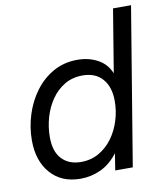

<svg xmlns="http://www.w3.org/2000/svg" viewBox="-83 -796 746 873"><g transform="rotate(-10 290.5 -359.5)"><path d="M219.2 9.8Q130.9 9.8 80.6 -47.9Q30.3 -105.5 30.3 -199.7Q30.3 -260.3 48.6 -318.1Q66.9 -376 101.6 -422.9Q136.2 -469.7 185.8 -497.6Q235.4 -525.4 297.4 -525.4Q349.6 -525.4 390.9 -502.9Q432.1 -480.5 449.7 -437H450.2L498 -727.5H581.1L460.9 0H379.9L392.1 -76.7H391.6Q356.4 -30.8 312 -10.5Q267.6 9.8 219.2 9.8ZM233.9 -64.9Q280.3 -64.9 316.9 -85.9Q353.5 -106.9 379.4 -142.3Q405.3 -177.7 418.9 -221.7Q432.6 -265.6 432.6 -311.5Q432.6 -376.5 400.1 -413.8Q367.7 -451.2 308.1 -451.2Q261.2 -451.2 225.1 -429.7Q189 -408.2 164.1 -372.3Q139.2 -336.4 126.2 -291.7Q113.3 -247.1 113.3 -200.2Q113.3 -133.3 146 -99.1Q178.7 -64.9 233.9 -64.9Z"/></g></svg>

Font: Inter Display
Style: Italic
Weight: 400
Italic angle: -9.39999°
Designer: Rasmus Andersson
Foundry: rsms
Version: Version 4.000;git-a52131595